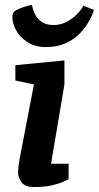

<svg xmlns="http://www.w3.org/2000/svg" viewBox="-20 -749 399 775"><path d="M118 6Q81 6 67 -13Q53 -32 53 -52Q53 -67 55.5 -84.5Q58 -102 60 -112L117 -408L42 -424V-486L240 -505V-408L186 -88H257V-26Q254 -24 237 -16Q220 -8 190 -1Q160 6 118 6ZM164 -559Q122 -559 91.5 -578.5Q61 -598 45.5 -626Q30 -654 30 -679Q30 -691 33 -696.5Q36 -702 41 -705Q46 -709 60.5 -715Q75 -721 90 -725Q105 -729 109 -729Q113 -707 123 -688.5Q133 -670 151 -659Q169 -648 196 -648Q223 -648 245 -659Q267 -670 282.5 -684Q298 -698 307 -710.5Q316 -723 317 -726L359 -709Q358 -704 351.5 -688Q345 -672 331 -650Q317 -628 295.5 -607.5Q274 -587 241.5 -573Q209 -559 164 -559Z"/></svg>

Font: Faustina
Style: Bold Italic
Weight: 700
Italic angle: -8°
Designer: Alfonso Garcia
Foundry: http://www.omnibus-type.com
Version: Version 1.200